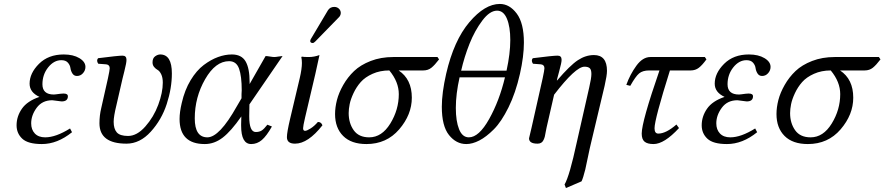

<svg xmlns="http://www.w3.org/2000/svg" viewBox="-20 -718 4482 973"><path d="M245 -210Q194 -210 166 -172Q138 -134 138 -93Q138 -61 156.5 -41.5Q175 -22 209 -22Q263 -22 335 -67L345 -48Q271 12 192 12Q122 12 93 -15Q64 -42 64 -83Q64 -128 91 -167Q118 -206 180 -227Q130 -250 130 -294Q130 -347 177.5 -394.5Q225 -442 303 -442Q351 -442 382 -423.5Q413 -405 413 -379Q413 -361 400.5 -347Q388 -333 370 -333Q355 -333 347 -345.5Q339 -358 337 -373Q335 -388 324 -400.5Q313 -413 291 -413Q253 -413 224 -376.5Q195 -340 195 -291Q195 -239 253 -239L264 -240Q275 -242 287 -243Q299 -244 302 -244Q324 -244 324 -230Q324 -204 292 -204Q288 -204 268.5 -207Q249 -210 245 -210Z M493 -170 527 -321Q536 -363 536 -372Q536 -390 518 -392L478 -395Q467 -411 477 -423Q579 -436 601 -436Q621 -436 621 -415Q621 -407 618.5 -393.5Q616 -380 610 -356Q604 -332 601 -320L570 -185Q556 -128 556 -101Q556 -65 572 -47Q588 -29 629 -29Q674 -29 716.5 -77Q759 -125 782 -187Q805 -249 805 -299Q805 -325 797 -341.5Q789 -358 779 -363.5Q769 -369 761 -378.5Q753 -388 753 -402Q753 -423 766 -432.5Q779 -442 792 -442Q851 -442 851 -346Q851 -271 825 -191Q799 -111 744 -50.5Q689 10 621 10Q484 10 484 -93Q484 -133 493 -170Z M1244 -189 1243 -131V-128Q1243 -49 1276 -49Q1294 -49 1306 -56.5Q1318 -64 1335 -86L1358 -77Q1331 -29 1307 -8.5Q1283 12 1253 12Q1202 12 1202 -81V-89L1203 -128Q1151 -53 1108.5 -20.5Q1066 12 1018 12Q890 12 890 -115Q890 -150 901 -196Q916 -262 946 -311.5Q976 -361 1012.5 -388.5Q1049 -416 1085 -429Q1121 -442 1155 -442Q1204 -442 1224.5 -407Q1245 -372 1245 -302V-293V-292L1326 -434Q1333 -434 1348 -431.5Q1363 -429 1370 -429Q1377 -429 1391.5 -431.5Q1406 -434 1412 -434ZM1141 -408Q1072 -408 1019.5 -316.5Q967 -225 967 -118Q967 -22 1031 -22Q1092 -22 1180 -179L1204 -220V-241Q1204 -245 1204.5 -251Q1205 -257 1205 -260Q1205 -332 1191.5 -370Q1178 -408 1141 -408Z M1526 -55Q1535 -55 1554 -67Q1573 -79 1591 -100Q1608 -100 1614 -83Q1541 10 1475 10Q1434 10 1434 -23Q1434 -47 1450 -115L1499 -322Q1510 -369 1510 -399Q1510 -414 1507 -429L1510 -431Q1518 -429 1545 -429Q1572 -429 1599 -439L1578 -343L1526 -122Q1516 -79 1516 -68Q1516 -55 1526 -55ZM1674 -683Q1688 -683 1697.5 -674Q1707 -665 1707 -652Q1707 -647 1706 -645Q1704 -636 1697 -630L1578 -508Q1570 -500 1565 -500Q1552 -500 1552 -511Q1552 -513 1553 -514Q1553 -517 1557 -523L1642 -666Q1653 -683 1674 -683Z M1678 -140Q1678 -174 1687.5 -211Q1697 -248 1719.5 -287.5Q1742 -327 1774.5 -358Q1807 -389 1858.5 -409Q1910 -429 1973 -429H2197L2205 -417Q2183 -388 2166 -374.5Q2149 -361 2125 -361H2000Q2067 -317 2067 -223Q2067 -137 2003 -62.5Q1939 12 1837 12Q1760 12 1719 -29Q1678 -70 1678 -140ZM1953 -361Q1906 -361 1868 -344Q1830 -327 1808 -302Q1786 -277 1771.5 -246Q1757 -215 1752 -190Q1747 -165 1747 -145Q1747 -94 1772.5 -58Q1798 -22 1851 -22Q1915 -22 1958 -92Q2001 -162 2001 -241Q2001 -303 1953 -361Z M2547 -360Q2566 -447 2566 -515Q2566 -582 2549 -623Q2532 -664 2499 -664Q2462 -664 2424 -613.5Q2386 -563 2359.5 -496.5Q2333 -430 2317 -360ZM2539 -326H2309Q2290 -242 2290 -171Q2290 -104 2306.5 -63Q2323 -22 2356 -22Q2407 -22 2459 -115Q2511 -208 2539 -326ZM2241 -344Q2280 -513 2358.5 -605.5Q2437 -698 2513 -698Q2562 -698 2598.5 -649.5Q2635 -601 2635 -502Q2635 -433 2615 -344Q2593 -247 2557 -174Q2521 -101 2482.5 -62.5Q2444 -24 2409 -6Q2374 12 2343 12Q2292 12 2255.5 -33.5Q2219 -79 2219 -177Q2219 -247 2241 -344Z M3044 -283 2976 3Q2969 31 2959.5 77.5Q2950 124 2946 141Q2935 185 2927 201L2848 235L2841 217Q2866 175 2903 3L2966 -275Q2977 -322 2977 -343Q2977 -365 2968.5 -372.5Q2960 -380 2942 -380Q2897 -380 2788 -238L2750 -72Q2748 -65 2745.5 -49.5Q2743 -34 2741 -26Q2739 -18 2734.5 -8.5Q2730 1 2722.5 5.5Q2715 10 2704 10Q2661 10 2661 -17Q2661 -19 2674 -72L2730 -321Q2739 -363 2739 -372Q2739 -390 2721 -392L2681 -395Q2670 -411 2680 -423Q2782 -436 2806 -436Q2826 -436 2826 -415Q2826 -407 2823 -393.5Q2820 -380 2813.5 -355.5Q2807 -331 2804 -320L2802 -311L2803 -310Q2869 -387 2908.5 -413Q2948 -439 2990 -439Q3056 -439 3056 -359Q3056 -336 3044 -283Z M3232 -41Q3232 -101 3322 -361H3270Q3237 -361 3219 -346Q3201 -331 3174 -283L3154 -288Q3173 -341 3205 -385Q3237 -429 3276 -429H3552L3560 -417Q3539 -388 3521.5 -374.5Q3504 -361 3480 -361H3375Q3297 -113 3297 -68Q3297 -41 3316 -41Q3355 -41 3408 -87L3421 -69Q3346 12 3292 12Q3261 12 3246.5 0Q3232 -12 3232 -41Z M3717 -210Q3666 -210 3638 -172Q3610 -134 3610 -93Q3610 -61 3628.5 -41.5Q3647 -22 3681 -22Q3735 -22 3807 -67L3817 -48Q3743 12 3664 12Q3594 12 3565 -15Q3536 -42 3536 -83Q3536 -128 3563 -167Q3590 -206 3652 -227Q3602 -250 3602 -294Q3602 -347 3649.5 -394.5Q3697 -442 3775 -442Q3823 -442 3854 -423.5Q3885 -405 3885 -379Q3885 -361 3872.5 -347Q3860 -333 3842 -333Q3827 -333 3819 -345.5Q3811 -358 3809 -373Q3807 -388 3796 -400.5Q3785 -413 3763 -413Q3725 -413 3696 -376.5Q3667 -340 3667 -291Q3667 -239 3725 -239L3736 -240Q3747 -242 3759 -243Q3771 -244 3774 -244Q3796 -244 3796 -230Q3796 -204 3764 -204Q3760 -204 3740.5 -207Q3721 -210 3717 -210Z M3915 -140Q3915 -174 3924.5 -211Q3934 -248 3956.5 -287.5Q3979 -327 4011.5 -358Q4044 -389 4095.5 -409Q4147 -429 4210 -429H4434L4442 -417Q4420 -388 4403 -374.5Q4386 -361 4362 -361H4237Q4304 -317 4304 -223Q4304 -137 4240 -62.5Q4176 12 4074 12Q3997 12 3956 -29Q3915 -70 3915 -140ZM4190 -361Q4143 -361 4105 -344Q4067 -327 4045 -302Q4023 -277 4008.5 -246Q3994 -215 3989 -190Q3984 -165 3984 -145Q3984 -94 4009.5 -58Q4035 -22 4088 -22Q4152 -22 4195 -92Q4238 -162 4238 -241Q4238 -303 4190 -361Z"/></svg>

Font: Linux Libertine O
Style: Italic
Weight: 400
Italic angle: -12°
Designer: Philipp H. Poll
Foundry: Philipp H. Poll
Version: Version 5.1.6